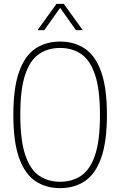

<svg xmlns="http://www.w3.org/2000/svg" viewBox="-20 -964 622 993"><path d="M291 9Q217 9 162.8 -27.5Q108.5 -64 78.8 -147.2Q49 -230.5 49 -370Q49 -509.5 78.8 -592.8Q108.5 -676 162.8 -712.5Q217 -749 291 -749Q365 -749 419.2 -712.5Q473.5 -676 503.2 -592.8Q533 -509.5 533 -370Q533 -230.5 503.2 -147.2Q473.5 -64 419.2 -27.5Q365 9 291 9ZM291 -24Q353 -24 399.2 -54.8Q445.5 -85.5 471.2 -160.5Q497 -235.5 497 -368Q497 -502.5 471.2 -578.2Q445.5 -654 399.2 -685Q353 -716 291 -716Q229 -716 182.8 -685.2Q136.5 -654.5 110.8 -579.5Q85 -504.5 85 -372Q85 -237.5 110.8 -161.8Q136.5 -86 182.8 -55Q229 -24 291 -24ZM174 -808 272 -944H310L408 -808H373L287 -929H295L209 -808Z"/></svg>

Font: Encode Sans SC Condensed Thin
Style: Regular
Weight: 100
Width: 3
Designer: Multiple Designers
Foundry: Impallari Type
Version: Version 3.002